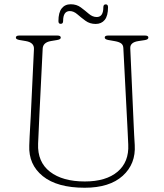

<svg xmlns="http://www.w3.org/2000/svg" viewBox="-20 -867 770 902"><path d="M578 -282.5 559.5 -640.5Q559 -655.5 549.5 -662.8Q540 -670 520.5 -673.5L489.5 -679Q472 -682 472 -690.5Q472 -700 487.5 -700H661.5Q677 -700 677 -690.5Q677 -681 659.5 -678.5L630 -674Q590.5 -668 592 -640L608 -281Q609 -257 610.2 -234Q611.5 -211 613 -186Q618.5 -97 556.5 -41Q494.5 15 378 15Q248.5 15 181 -39.5Q113.5 -94 117.5 -184Q118 -200.5 119.2 -226Q120.5 -251.5 122 -277.2Q123.5 -303 124.5 -321L139.5 -636.5Q141 -667 101.5 -674L72 -679Q54.5 -682 54.5 -690Q54.5 -700 70 -700H250Q265.5 -700 265.5 -690Q265.5 -682 248 -679L218.5 -674Q182 -667.5 180.5 -638.5L165 -326Q163 -285.5 161.8 -253.5Q160.5 -221.5 159 -192Q155.5 -106 214.8 -60.2Q274 -14.5 378.5 -14.5Q478 -14.5 532.2 -60.2Q586.5 -106 582.5 -188Q581 -220.5 580 -242.2Q579 -264 578 -282.5ZM429.5 -754.5Q402 -754.5 381.5 -769.5Q361 -784.5 343.5 -799.8Q326 -815 308 -815Q276.5 -815 276.5 -768Q276.5 -755 265 -755Q254.5 -755 254.5 -768Q254.5 -808 269.8 -827.5Q285 -847 312.5 -847Q340 -847 360 -832Q380 -817 397.5 -802Q415 -787 434.5 -787Q465.5 -787 465.5 -833Q465.5 -846.5 477 -846.5Q487.5 -846.5 487.5 -833Q487.5 -792.5 472 -773.5Q456.5 -754.5 429.5 -754.5Z"/></svg>

Font: Fraunces 9pt Soft Thin
Style: Regular
Weight: 100
Version: Version 1.000;[b76b70a41]